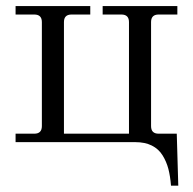

<svg xmlns="http://www.w3.org/2000/svg" viewBox="-20 -459 623 620"><path d="M30.3 0V-27.3H90.8Q115.2 -27.3 115.2 -51.8V-387.7Q115.2 -412.1 90.8 -412.1H30.3V-439.5H271.5V-412.1H210.9Q186.5 -412.1 186.5 -387.7V-27.3H396.5V-387.7Q396.5 -412.1 372.1 -412.1H311.5V-439.5H552.7V-412.1H492.2Q467.8 -412.1 467.8 -387.7V-51.8Q467.8 -27.3 492.2 -27.3H550.8L555.7 140.6H532.2Q529.8 109.9 523.7 86.4Q517.6 63 504.9 42.5Q492.2 22 470.2 11Q448.2 0 417 0Z"/></svg>

Font: Theano Modern
Style: Regular
Weight: 400
Designer: Alexey Kryukov
Version: Version 2.00